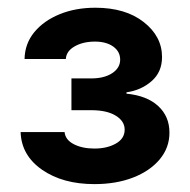

<svg xmlns="http://www.w3.org/2000/svg" viewBox="-20 -825 482 487"><path d="M219.5 -358Q139.2 -358 86.6 -394.5Q34.1 -431.1 32.3 -490.1H143.8Q145.6 -470.5 167.1 -459.3Q188.6 -448.2 219.5 -448.2Q251.4 -448.2 273.8 -460.8Q296.2 -473.4 296.2 -496.1Q296.2 -517.8 273.6 -531.6Q251.1 -545.5 211.3 -545.5H161.2V-626.1H211.3Q244.3 -626.1 264.6 -639.4Q284.8 -652.7 284.8 -673.7Q284.8 -694.2 267.2 -706.9Q249.6 -719.5 220.9 -719.5Q190.7 -719.5 169.4 -707.4Q148.1 -695.3 147 -675.4H42.3Q43 -714.1 66.9 -743.3Q90.9 -772.4 131.2 -788.9Q171.5 -805.4 221.9 -805.4Q298.3 -805.4 344.6 -769Q391 -732.6 391 -680.4Q391 -642 364.3 -619Q337.7 -595.9 300.8 -590.9V-587.4Q352.6 -582.4 381.2 -556.1Q409.8 -529.8 409.8 -488.6Q409.8 -450.3 385.1 -420.8Q360.4 -391.3 317.5 -374.6Q274.5 -358 219.5 -358Z"/></svg>

Font: Inter Zeller
Style: Bold
Weight: 700
Designer: Rasmus Andersson; Joe Bland
Foundry: zeller
Version: Version 3.015;git-dec3a8cb1